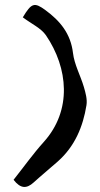

<svg xmlns="http://www.w3.org/2000/svg" viewBox="-20 -741 398 761"><path d="M162.4 -600.7C250.1 -471.4 266.5 -304.2 153.7 -178.6C110.9 -131.1 73.7 -78.6 33.8 -28.3C61.6 7.4 85.6 7.5 113.5 -17.9C144.9 -46.5 177.9 -73.3 209.7 -101.6C276.3 -160.8 309 -238.4 322.7 -324C326.5 -347 319.2 -373 312.4 -396.3C299.1 -441.6 274.7 -485 269.3 -530.8C260.2 -608 217.9 -658.5 159.6 -701.2C116.1 -733 104.6 -729.4 70.4 -672.3C104.8 -646.3 142.7 -629.7 162.4 -600.7Z"/></svg>

Font: Beth Ellen
Style: Regular
Weight: 400
Version: Version 1.015;Fontself Maker 2.1.2